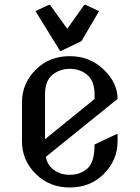

<svg xmlns="http://www.w3.org/2000/svg" viewBox="-20 -785 592 814"><path d="M478.5 -216.3V-185.5Q478.5 -105 418 -45.4Q361.3 9.8 275.9 9.8Q191.4 9.8 133.8 -45.4Q73.2 -104 73.2 -185.5V-351.6Q73.2 -432.6 133.8 -491.7Q190.4 -546.9 275.9 -546.9Q359.4 -546.9 418 -491.7Q478.5 -434.6 478.5 -365.7L173.8 -119.6Q180.7 -87.9 201.2 -70.3Q231.9 -43.9 275.9 -43.9Q319.8 -43.9 350.3 -70.3Q380.9 -96.7 380.9 -172.4L473.6 -216.3ZM170.9 -194.8 380.9 -365.2V-384.8Q380.9 -440.4 350.6 -466.8Q319.8 -493.2 275.9 -493.2Q232.4 -493.2 201.2 -466.8Q170.9 -441.4 170.9 -384.8ZM234.4 -569.3 130.4 -737.8 187 -764.6H191.9L265.1 -663.1L337.4 -764.6H342.3L399.9 -737.8L325.2 -610.4L239.3 -569.3Z"/></svg>

Font: Nova Slim
Style: Book
Weight: 400
Version: Version 2.000